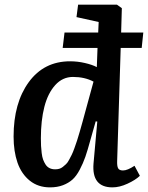

<svg xmlns="http://www.w3.org/2000/svg" viewBox="-20 -787 633 821"><path d="M38.1 -203.1Q38.1 -346.7 103 -435.8Q168 -524.9 279.8 -524.9Q311.5 -524.9 343 -517.6Q374.5 -510.3 394 -500L397 -582H248L255.9 -647.9H399.9L401.9 -692.9L307.1 -713.9L314 -767.1H480L501 -752L498 -647.9H592.8L585.9 -582H496.1L481 -100.1Q480 -76.7 485.1 -67.4Q490.2 -58.1 505.9 -58.1Q524.9 -58.1 555.2 -78.1L578.1 -35.2Q559.1 -17.1 525.1 -1.5Q491.2 14.2 460.9 14.2Q371.6 14.2 379.9 -87.9L396 -267.1L389.2 -268.1L366.2 -187Q354.5 -144 345 -116.5Q335.4 -88.9 321 -61.5Q306.6 -34.2 290 -19.3Q273.4 -4.4 249.3 4.9Q225.1 14.2 193.8 14.2Q143.1 14.2 107.4 -14.4Q71.8 -43 54.9 -91.3Q38.1 -139.6 38.1 -203.1ZM154.8 -195.8Q154.8 -177.2 155.5 -163.3Q156.2 -149.4 158.2 -132.8Q160.2 -116.2 164.3 -104.7Q168.5 -93.3 175 -83.3Q181.6 -73.2 191.9 -68.1Q202.1 -63 215.8 -63Q225.1 -63 233.2 -65.2Q241.2 -67.4 248.5 -73.2Q255.9 -79.1 262.2 -85Q268.6 -90.8 275.1 -103Q281.7 -115.2 286.6 -125Q291.5 -134.8 298.1 -153.1Q304.7 -171.4 309.3 -185.3Q314 -199.2 321 -223.9Q328.1 -248.5 333 -266.4Q337.9 -284.2 346.2 -314.9L379.9 -438Q342.3 -458 292 -458Q247.6 -458 216.1 -423.1Q184.6 -388.2 169.7 -330.1Q154.8 -272 154.8 -195.8Z"/></svg>

Font: Literata Book SemiBold
Style: Italic
Weight: 600
Italic angle: -3°
Designer: Latin by Veronika Burian and Jose Scaglione. Greek by Irene Vlachou. Cyrillic by Vera Evstafieva
Foundry: TypeTogether
Version: Version 1.003;PS 001.003;hotconv 1.0.88;makeotf.lib2.5.64775